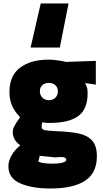

<svg xmlns="http://www.w3.org/2000/svg" viewBox="-20 -851 587 1098"><path d="M322 -579H155L213 -831H372ZM28 100Q28 69 46 37.5Q64 6 96 -20Q53 -50 53 -95Q53 -112 61 -128Q69 -144 95 -181Q65 -211 49.5 -245.5Q34 -280 34 -325Q34 -419 95.5 -464.5Q157 -510 258 -510Q298 -510 359 -497L528 -503V-367L467 -376Q477 -353 479 -344.5Q481 -336 481 -317Q481 -226 427 -187Q373 -148 265 -148Q236 -148 223 -152Q218 -142 218 -125Q218 -111 235 -107Q252 -103 298 -101Q382 -98 431 -87.5Q480 -77 507 -47Q534 -17 534 43Q534 138 466.5 182.5Q399 227 268 227Q163 227 95.5 197.5Q28 168 28 100ZM311 -328Q311 -350 297 -363.5Q283 -377 259 -377Q236 -377 222 -364Q208 -351 208 -329Q208 -307 222.5 -292.5Q237 -278 260 -278Q283 -278 297 -292.5Q311 -307 311 -328ZM359 64Q359 47 330 47Q320 47 311 48Q302 49 294 49Q288 49 285 48L207 40Q206 49 203 58Q200 67 199 70Q199 76 222 80.5Q245 85 279 85Q317 85 338 79Q359 73 359 64Z"/></svg>

Font: Cairo Black
Style: Regular
Weight: 900
Designer: Mohamed Gaber, the designers of Titillium
Foundry: Kief Type Foundry
Version: Version 2.009; ttfautohint (v1.5.33-1714) -l 8 -r 50 -G 200 